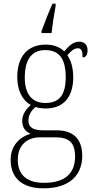

<svg xmlns="http://www.w3.org/2000/svg" viewBox="-20 -786 513 1046"><path d="M206 -616V-606H261C266 -653 274 -706 283 -753V-766H266C248 -726 221 -658 206 -616ZM217 240C357 240 428 170 428 63C428 -23 385 -76 289 -76H216C168 -76 135 -88 135 -128C135 -163 153 -186 174 -203C185 -198 215 -195 230 -195C329 -195 379 -262 379 -364C379 -421 365 -459 347 -485C368 -509 383 -523 405 -523C424 -523 430 -507 430 -473C449 -473 457 -489 457 -513C457 -538 443 -559 411 -559C375 -559 348 -527 330 -506C310 -527 274 -543 230 -543C129 -543 74 -477 74 -365C74 -301 98 -241 148 -214C127 -197 101 -166 101 -128C101 -88 122 -67 147 -57C95 -44 38 2 38 85C38 181 98 240 217 240ZM227 -225C157 -225 115 -270 115 -364C115 -468 158 -513 226 -513C299 -513 338 -471 338 -365C338 -265 300 -225 227 -225ZM220 210C111 210 77 153 77 84C77 1 131 -38 199 -38H281C355 -38 389 -10 389 67C389 154 339 210 220 210Z"/></svg>

Font: Noto Serif Hebrew SemiCondensed ExtraLight
Style: Regular
Weight: 200
Width: 4
Designer: Monotype Design Team
Foundry: Monotype Imaging Inc.
Version: Version 2.004